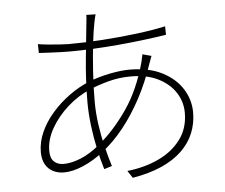

<svg xmlns="http://www.w3.org/2000/svg" viewBox="-56 -847 1111 949"><g transform="rotate(-5 500.0 -372.0)"><path d="M452 -782Q450 -777 447.5 -765Q445 -753 443 -744Q435 -706 427.5 -641.5Q420 -577 415 -500.5Q410 -424 410 -351Q410 -298 418 -240Q426 -182 439.5 -127.5Q453 -73 467 -28L428 -16Q414 -61 401.5 -118Q389 -175 381.5 -236Q374 -297 374 -352Q374 -406 377 -462.5Q380 -519 385.5 -572.5Q391 -626 395.5 -670.5Q400 -715 403 -744Q405 -757 405.5 -767Q406 -777 406 -783ZM305 -647Q387 -647 474.5 -653Q562 -659 643.5 -669Q725 -679 789 -693L790 -651Q733 -642 671.5 -634.5Q610 -627 546.5 -621.5Q483 -616 421.5 -613Q360 -610 305 -610Q288 -610 259.5 -611Q231 -612 202.5 -613.5Q174 -615 156 -616L155 -660Q172 -657 202 -654Q232 -651 261.5 -649Q291 -647 305 -647ZM710 -553Q707 -549 705.5 -543Q704 -537 701.5 -531.5Q699 -526 697 -520Q666 -426 624 -347.5Q582 -269 532 -206.5Q482 -144 425 -100Q377 -62 324.5 -39.5Q272 -17 229 -17Q199 -17 174.5 -29.5Q150 -42 136.5 -66.5Q123 -91 123 -127Q123 -177 145 -226Q167 -275 205 -318.5Q243 -362 291 -397Q339 -432 391 -453Q441 -473 497 -484Q553 -495 595 -495Q691 -495 756.5 -461.5Q822 -428 856 -374Q890 -320 890 -257Q890 -203 870.5 -155Q851 -107 810.5 -68Q770 -29 709 -2Q648 25 565 39L541 3Q626 -6 696 -38.5Q766 -71 807.5 -126.5Q849 -182 849 -259Q849 -313 820 -358.5Q791 -404 735.5 -432.5Q680 -461 599 -461Q540 -461 486.5 -446.5Q433 -432 394 -415Q332 -389 280 -342.5Q228 -296 196.5 -240.5Q165 -185 165 -129Q165 -93 183 -76Q201 -59 231 -59Q269 -59 316 -78Q363 -97 413 -139Q490 -203 555.5 -298Q621 -393 658 -530Q659 -535 660 -541Q661 -547 663 -553.5Q665 -560 665 -565Z"/></g></svg>

Font: Noto Sans KR ExtraLight
Style: Regular
Weight: 250
Designer: Ryoko NISHIZUKA  (kana, bopomofo & ideographs); Paul D. Hunt (Latin, Greek & Cyrillic); Sandoll Communications , Soo-you
Foundry: Adobe
Version: Version 2.004-H2;hotconv 1.0.118;makeotfexe 2.5.65603